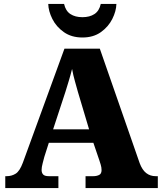

<svg xmlns="http://www.w3.org/2000/svg" viewBox="-20 -963 828 983"><path d="M7 0V-61H14Q40 -61 60.5 -74Q81 -87 97 -130L310 -714H491L695 -128Q708 -93 728.5 -77Q749 -61 777 -61H788V0H418V-61H458Q474 -61 487 -67Q500 -73 500 -92Q500 -106 495.5 -120.5Q491 -135 489 -141L458 -232H230L207 -160Q204 -148 198.5 -127.5Q193 -107 193 -93Q193 -78 201 -69.5Q209 -61 230 -61H279V0ZM252 -301H436L379 -492Q372 -518 363.5 -547.5Q355 -577 349 -610Q341 -578 332 -548.5Q323 -519 315 -493ZM402 -771Q346 -771 307 -798.5Q268 -826 248 -866Q228 -906 227 -943H308Q316 -907 340.5 -891Q365 -875 402 -875Q439 -875 463.5 -891Q488 -907 496 -943H576Q575 -906 555 -866Q535 -826 496.5 -798.5Q458 -771 402 -771Z"/></svg>

Font: Noto Serif Myanmar Black
Style: Regular
Weight: 900
Designer: Ben Mitchell and the Monotype Design Team
Foundry: Monotype Imaging Inc.
Version: Version 2.106; ttfautohint (v1.8.4.7-5d5b)